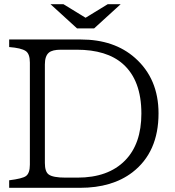

<svg xmlns="http://www.w3.org/2000/svg" viewBox="-20 -899 840 919"><path d="M348.6 -763.2 221.7 -878.9H283.7L389.6 -814L495.6 -878.9H557.6L430.7 -763.2ZM23.9 -710H366.7Q526.9 -710 626.5 -621.6Q738.8 -522 738.8 -356.4Q738.8 -170.4 613.8 -74.2Q517.1 0 362.8 0H23.9V-36.1Q86.9 -43.9 104 -56.2Q123 -69.8 123 -110.8V-599.1Q123 -641.6 103 -654.8Q81.5 -669.4 23.9 -673.8ZM194.8 -590.8V-119.1Q194.8 -77.1 212.9 -64Q232.9 -48.8 293.5 -48.8H350.6Q498 -48.8 578.6 -130.9Q656.7 -210.4 656.7 -355.5Q656.7 -514.6 568.4 -592.8Q491.2 -661.1 346.7 -661.1H271.5Q230.5 -661.1 213.9 -647Q194.8 -630.9 194.8 -590.8Z"/></svg>

Font: BIZ UDPMincho
Style: Regular
Weight: 400
Designer: TypeBank Co., Ltd.
Foundry: Morisawa Inc.
Version: Version 1.06